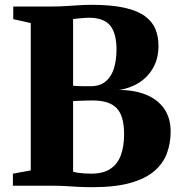

<svg xmlns="http://www.w3.org/2000/svg" viewBox="-20 -770 746 796"><path d="M107.5 -63.5V-674.5L35 -690.5V-743H193.5Q225 -743 252.5 -744.8Q280 -746.5 306 -748.2Q332 -750 359.5 -750Q442.5 -750 496.5 -737.8Q550.5 -725.5 581.2 -702.8Q612 -680 624.5 -649Q637 -618 637 -580Q637 -528.5 615.5 -489.8Q594 -451 556.5 -427.2Q519 -403.5 472.5 -397Q537.5 -397 585.8 -377.2Q634 -357.5 660.8 -319Q687.5 -280.5 687.5 -225Q687.5 -176.5 672 -134.5Q656.5 -92.5 620 -61Q583.5 -29.5 521 -11.8Q458.5 6 364.5 6Q327 6 301.5 4.5Q276 3 252 1.5Q228 0 195.5 0H33.5V-50ZM283 -414.5Q289.5 -414 298.5 -413.5Q307.5 -413 317.2 -412.8Q327 -412.5 337 -412.5Q347 -412.5 355 -412.5Q394.5 -412.5 418.2 -432.5Q442 -452.5 452.5 -487Q463 -521.5 463 -565Q463 -631.5 436.8 -664Q410.5 -696.5 348 -696.5Q340.5 -696.5 327.5 -695.5Q314.5 -694.5 302 -693.2Q289.5 -692 283 -691ZM283 -58.5Q290.5 -55.5 303 -53.8Q315.5 -52 330 -51Q344.5 -50 357.5 -50Q408 -50 438 -70.2Q468 -90.5 481.2 -127Q494.5 -163.5 494.5 -213.5Q494.5 -290 463.5 -321.8Q432.5 -353.5 365 -353.5Q354.5 -353.5 342.8 -353.2Q331 -353 319.8 -352.5Q308.5 -352 299 -351.8Q289.5 -351.5 283 -351Z"/></svg>

Font: Merriweather 60pt Black
Style: Regular
Weight: 900
Version: Version 2.100